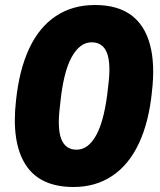

<svg xmlns="http://www.w3.org/2000/svg" viewBox="-20 -736 640 767"><path d="M274 11Q139 11 82 -78.5Q25 -168 44 -335Q57 -458 97 -543Q137 -628 203.5 -672Q270 -716 359 -716Q449 -716 503.5 -676Q558 -636 579 -558.5Q600 -481 587 -370Q575 -249 535 -163.5Q495 -78 428.5 -33.5Q362 11 274 11ZM286 -138Q334 -138 366.5 -200Q399 -262 412 -390Q424 -481 407.5 -524Q391 -567 346 -567Q298 -567 265 -505.5Q232 -444 220 -316Q208 -225 224.5 -181.5Q241 -138 286 -138Z"/></svg>

Font: Nunito Sans 8pt Black
Style: Italic
Weight: 900
Italic angle: -9°
Version: Version 3.101;gftools[0.9.27]